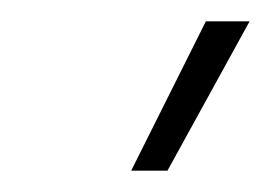

<svg xmlns="http://www.w3.org/2000/svg" viewBox="-20 -717 254 180"><path d="M103 -557 173 -697H214L137 -557Z"/></svg>

Font: Hanken Grotesk ExtraLight
Style: Italic
Weight: 250
Italic angle: -8°
Designer: Alfredo Marco Pradil
Foundry: Hanken Design Co.
Version: Version 3.013